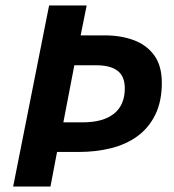

<svg xmlns="http://www.w3.org/2000/svg" viewBox="-20 -680 635 700"><path d="M28 0 159 -660H296L274 -551H362Q421 -551 468 -533.5Q515 -516 542.5 -478Q570 -440 570 -378Q570 -310 546 -261.5Q522 -213 480.5 -183Q439 -153 384 -139.5Q329 -126 268 -126H188L164 0ZM211 -234H282Q356 -234 395.5 -265.5Q435 -297 435 -358Q435 -402 408.5 -422Q382 -442 332 -442H251Z"/></svg>

Font: Source Sans 3
Style: Bold Italic
Weight: 700
Italic angle: -11°
Designer: Paul D. Hunt
Foundry: Adobe
Version: Version 3.052;hotconv 1.1.0;makeotfexe 2.6.0